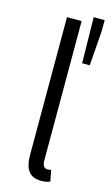

<svg xmlns="http://www.w3.org/2000/svg" viewBox="-118 -790 496 847"><g transform="rotate(15 130.0 -366.5)"><path d="M161.6 12.2Q122.1 12.2 104 -12.2Q85.9 -36.6 85.9 -84V-714.8H152.8V-78.1Q152.8 -60.1 159.2 -52Q165.5 -43.9 174.8 -43.9Q178.2 -43.9 181.9 -44.2Q185.5 -44.4 192.9 -45.9L202.6 4.9Q194.8 8.3 185.3 10.3Q175.8 12.2 161.6 12.2ZM203.1 -535.6 199.7 -745.1H250L249.5 -691.4L237.8 -535.6Z"/></g></svg>

Font: Varta Light Light
Style: Regular
Weight: 300
Version: Version 1.004